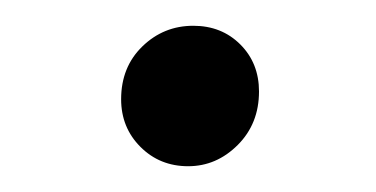

<svg xmlns="http://www.w3.org/2000/svg" viewBox="-20 -345 292 149"><path d="M126 -216Q104 -216 89 -231Q74 -246 74 -268Q74 -293 90.5 -309Q107 -325 130 -325Q152 -325 166.5 -310.5Q181 -296 181 -274Q181 -249 164.5 -232.5Q148 -216 126 -216Z"/></svg>

Font: Montserrat
Style: Italic
Weight: 400
Italic angle: -11.3°
Designer: Julieta Ulanovsky
Foundry: Julieta Ulanovsky
Version: Version 9.000; ttfautohint (v1.8.4.7-5d5b)